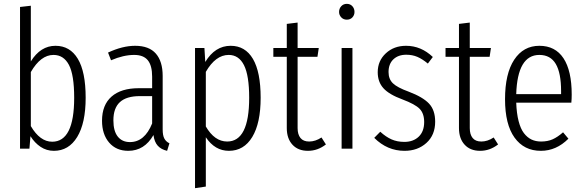

<svg xmlns="http://www.w3.org/2000/svg" viewBox="-20 -772 3035 997"><path d="M268.1 -534.2Q343.3 -534.2 384 -466.8Q424.8 -399.4 424.8 -264.2Q424.8 -132.8 380.9 -60.8Q336.9 11.2 259.8 11.2Q221.7 11.2 190.7 -9.5Q159.7 -30.3 138.2 -64.9L132.8 0H84V-735.8L140.1 -742.2V-453.1Q190.4 -534.2 268.1 -534.2ZM251 -36.1Q365.2 -36.1 365.2 -264.2Q365.2 -383.3 337.9 -435.1Q310.5 -486.8 257.8 -486.8Q191.4 -486.8 140.1 -397.9V-117.2Q187.5 -36.1 251 -36.1Z M824.7 -100.1Q824.7 -68.8 833.3 -52.7Q841.8 -36.6 859.9 -27.8L847.7 11.2Q816.4 3.9 799.1 -15.4Q781.7 -34.7 776.9 -70.8Q730 11.2 646 11.2Q583.5 11.2 546.6 -31.7Q509.8 -74.7 509.8 -145Q509.8 -227.1 559.3 -270.5Q608.9 -314 700.7 -314H770V-374Q770 -431.2 747.6 -459Q725.1 -486.8 676.8 -486.8Q621.1 -486.8 556.6 -459L541 -499Q616.2 -534.2 681.6 -534.2Q753.9 -534.2 789.3 -493.7Q824.7 -453.1 824.7 -377.9ZM654.8 -34.2Q731 -34.2 770 -130.9V-272.9H706.1Q636.7 -272.9 602.8 -241.9Q568.8 -210.9 568.8 -147Q568.8 -91.3 591.6 -62.7Q614.3 -34.2 654.8 -34.2Z M1177.7 -534.2Q1253.4 -534.2 1293.5 -466.1Q1333.5 -397.9 1333.5 -264.2Q1333.5 -132.8 1290 -60.8Q1246.6 11.2 1168.5 11.2Q1096.2 11.2 1048.8 -59.1V196.8L992.7 205.1V-522.9H1041.5L1045.9 -450.2Q1096.7 -534.2 1177.7 -534.2ZM1159.7 -37.1Q1273.9 -37.1 1273.9 -264.2Q1273.9 -379.9 1247.1 -433.3Q1220.2 -486.8 1167.5 -486.8Q1099.6 -486.8 1048.8 -398.9V-115.2Q1094.2 -37.1 1159.7 -37.1Z M1649.4 -58.1 1672.4 -22Q1629.9 11.2 1579.1 11.2Q1527.8 11.2 1498.5 -20.8Q1469.2 -52.7 1469.2 -106.9V-477.1H1399.4V-522.9H1469.2V-647.9L1525.4 -654.8V-522.9H1635.3L1628.4 -477.1H1525.4V-106.9Q1525.4 -73.7 1540.3 -55.4Q1555.2 -37.1 1585.4 -37.1Q1617.7 -37.1 1649.4 -58.1Z M1780.8 -752Q1798.8 -752 1809.8 -739.7Q1820.8 -727.5 1820.8 -710Q1820.8 -693.4 1809.8 -681.6Q1798.8 -669.9 1780.8 -669.9Q1763.2 -669.9 1752 -681.9Q1740.7 -693.8 1740.7 -710Q1740.7 -727.5 1752 -739.7Q1763.2 -752 1780.8 -752ZM1810.1 -522.9V0H1753.9V-522.9Z M2088.4 -534.2Q2166.5 -534.2 2227.5 -476.1L2201.7 -441.9Q2172.9 -465.8 2147 -476.8Q2121.1 -487.8 2089.4 -487.8Q2047.9 -487.8 2022.7 -463.9Q1997.6 -439.9 1997.6 -397.9Q1997.6 -361.3 2020.3 -339.4Q2043 -317.4 2102.5 -295.9Q2175.8 -268.1 2207.8 -234.1Q2239.7 -200.2 2239.7 -140.1Q2239.7 -70.8 2194.3 -29.8Q2148.9 11.2 2080.6 11.2Q1990.7 11.2 1923.3 -56.2L1954.6 -87.9Q1983.4 -61.5 2012.9 -48.3Q2042.5 -35.2 2079.6 -35.2Q2126 -35.2 2154.3 -62.3Q2182.6 -89.4 2182.6 -138.2Q2182.6 -182.6 2159.2 -206.8Q2135.7 -231 2069.3 -255.9Q2000.5 -281.2 1970.9 -314Q1941.4 -346.7 1941.4 -397Q1941.4 -456.1 1983.4 -495.1Q2025.4 -534.2 2088.4 -534.2Z M2543.5 -58.1 2566.4 -22Q2523.9 11.2 2473.1 11.2Q2421.9 11.2 2392.6 -20.8Q2363.3 -52.7 2363.3 -106.9V-477.1H2293.5V-522.9H2363.3V-647.9L2419.4 -654.8V-522.9H2529.3L2522.5 -477.1H2419.4V-106.9Q2419.4 -73.7 2434.3 -55.4Q2449.2 -37.1 2479.5 -37.1Q2511.7 -37.1 2543.5 -58.1Z M2948.7 -280.8Q2948.7 -258.3 2946.8 -238.8H2660.6Q2662.6 -183.1 2672.9 -143.3Q2683.1 -103.5 2700.4 -80.8Q2717.8 -58.1 2739.7 -47.6Q2761.7 -37.1 2789.6 -37.1Q2823.7 -37.1 2849.6 -48.6Q2875.5 -60.1 2903.8 -85L2931.6 -51.8Q2868.7 11.2 2788.6 11.2Q2701.2 11.2 2651.9 -57.4Q2602.5 -126 2602.5 -256.8Q2602.5 -389.6 2650.1 -461.9Q2697.8 -534.2 2780.8 -534.2Q2863.3 -534.2 2906 -469.5Q2948.7 -404.8 2948.7 -280.8ZM2893.6 -283.2V-298.8Q2893.6 -393.1 2866 -439.9Q2838.4 -486.8 2780.8 -486.8Q2667 -486.8 2660.6 -283.2Z"/></svg>

Font: Fira Sans Compressed Light
Style: Regular
Weight: 300
Width: 1
Designer: Carrois Corporate & Edenspiekermann AG
Foundry: Carrois Corporate GbR & Edenspiekermann AG
Version: Version 4.203;PS 004.203;hotconv 1.0.88;makeotf.lib2.5.64775